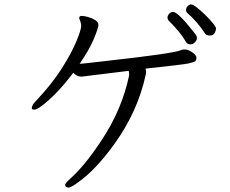

<svg xmlns="http://www.w3.org/2000/svg" viewBox="-20 -803 1040 870"><path d="M291 47Q275 47 275 34Q275 28 298 7Q363 -51 438 -164Q532 -304 565 -461V-468Q565 -476 563 -482L352 -456Q349 -456 346 -456Q329 -456 312 -473Q243 -382 178 -330Q147 -306 135.5 -306Q124 -306 124 -313Q124 -327 144 -347Q215 -422 260 -493Q305 -564 326.5 -616.5Q348 -669 348 -687Q346 -704 342.5 -710.5Q339 -717 339 -722Q339 -731 350 -731Q361 -731 379 -726Q397 -721 411.5 -712Q426 -703 426 -690Q426 -677 405.5 -627.5Q385 -578 341 -514Q349 -514 379.5 -517.5Q410 -521 454 -526Q770 -561 801 -576Q806 -579 819 -579Q832 -579 851 -566Q870 -553 870 -542Q870 -531 865 -526Q860 -521 834 -515.5Q808 -510 639 -492Q642 -486 642 -478.5Q642 -471 640 -463Q604 -298 500 -153Q416 -35 334 23Q301 47 291 47ZM764 -749Q786 -749 856 -660Q869 -644 870.5 -640Q872 -636 872 -628Q872 -620 863 -611Q854 -602 841.5 -602Q829 -602 822 -614Q800 -654 745 -709Q739 -715 739 -723.5Q739 -732 746.5 -740.5Q754 -749 764 -749ZM910 -650Q874 -705 830 -743Q823 -749 823 -758.5Q823 -768 830.5 -775.5Q838 -783 846 -783Q854 -783 872 -769Q890 -755 910 -735.5Q930 -716 944.5 -698Q959 -680 959 -673Q959 -666 953 -654Q947 -642 931 -642Q915 -642 910 -650Z"/></svg>

Font: LXGW WenKai
Style: Regular
Weight: 400
Designer: LXGW / Fontworks Inc.
Foundry: LXGW / Fontworks Inc.
Version: Version 1.520; June 14, 2025